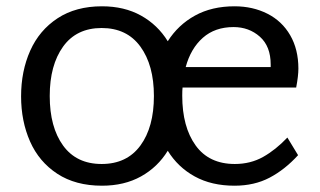

<svg xmlns="http://www.w3.org/2000/svg" viewBox="-20 -572 1018 610"><path d="M893 -135 927 -79Q885 -33 836.5 -7.5Q788 18 725 18Q652 18 598.5 -11.5Q545 -41 513 -93Q481 -41 428 -11.5Q375 18 304 18Q220 18 162 -20Q104 -58 75.5 -122.5Q47 -187 47 -266Q47 -346 76 -411Q105 -476 163 -514Q221 -552 304 -552Q375 -552 428 -522.5Q481 -493 513 -441Q546 -493 599.5 -522.5Q653 -552 725 -552Q783 -552 829.5 -528.5Q876 -505 902 -460Q928 -415 928 -354Q928 -331 921 -294H560Q559 -285 559 -268Q559 -169 601.5 -110Q644 -51 726 -51Q776 -51 816 -73.5Q856 -96 893 -135ZM570 -359H840V-367Q840 -425 805.5 -455.5Q771 -486 722 -486Q663 -486 624.5 -452Q586 -418 570 -359ZM469 -267Q469 -365 426 -424Q383 -483 303 -483Q223 -483 180.5 -424Q138 -365 138 -267Q138 -168 180.5 -109.5Q223 -51 303 -51Q383 -51 426 -109.5Q469 -168 469 -267Z"/></svg>

Font: Martel Sans
Style: Regular
Weight: 400
Designer: Dan Reynolds and Mathieu Réguer
Foundry: Dan Reynolds and Mathieu Réguer
Version: Version 1.002; ttfautohint (v1.1) -l 5 -r 5 -G 72 -x 0 -D la